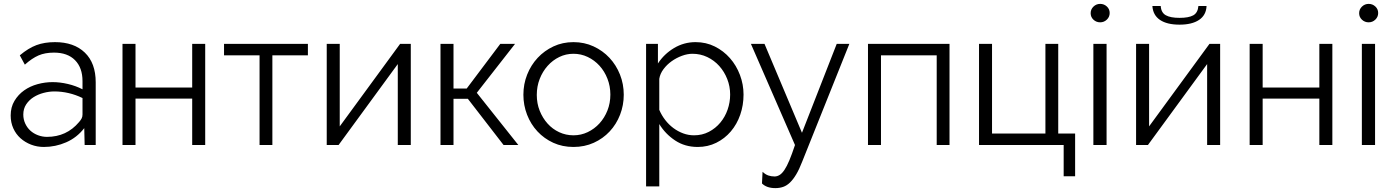

<svg xmlns="http://www.w3.org/2000/svg" viewBox="-20 -747 7179 989"><path d="M206 10Q171 10 140 -2Q109 -14 85.5 -35Q62 -56 48.5 -86Q35 -116 35 -152Q35 -195 54.5 -227.5Q74 -260 104.5 -281.5Q135 -303 173.5 -313.5Q212 -324 251 -324Q289 -324 329.5 -314.5Q370 -305 405 -287V-329Q405 -398 366.5 -437Q328 -476 258 -476Q212 -476 178.5 -461.5Q145 -447 108 -414L82 -462Q126 -499 167.5 -514.5Q209 -530 263 -530Q361 -530 417 -476Q473 -422 473 -323V0H416L414 -87Q376 -38 321 -14Q266 10 206 10ZM222 -42Q323 -42 387 -118Q395 -127 400 -136Q405 -145 405 -157V-242Q370 -259 333.5 -267.5Q297 -276 260 -276Q233 -276 204.5 -268.5Q176 -261 153 -246.5Q130 -232 115 -209.5Q100 -187 100 -157Q100 -132 110 -110.5Q120 -89 136.5 -74Q153 -59 175.5 -50.5Q198 -42 222 -42Z M678 -296H970V-521H1037V0H970V-239H678V0H611V-521H678Z M1383 0H1317V-462H1134V-521H1566V-462H1383Z M1730 -96 2041 -521H2096V0H2029V-417L1724 0H1663V-521H1730Z M2557 -521H2633L2436 -269L2650 0H2574L2390 -238H2316V0H2249V-521H2316V-291H2384Z M2934 10Q2877 10 2830 -11.5Q2783 -33 2748.5 -70Q2714 -107 2695 -156Q2676 -205 2676 -259Q2676 -314 2695.5 -363Q2715 -412 2749.5 -449Q2784 -486 2831 -508Q2878 -530 2934 -530Q2990 -530 3037.5 -508Q3085 -486 3119.5 -449Q3154 -412 3173.5 -363Q3193 -314 3193 -259Q3193 -205 3174 -156Q3155 -107 3120.5 -70Q3086 -33 3038.5 -11.5Q2991 10 2934 10ZM2745 -258Q2745 -214 2760 -176.5Q2775 -139 2800.5 -110.5Q2826 -82 2860.5 -66Q2895 -50 2934 -50Q2973 -50 3007.5 -66.5Q3042 -83 3068 -111.5Q3094 -140 3109 -178Q3124 -216 3124 -260Q3124 -303 3109 -341.5Q3094 -380 3068 -408.5Q3042 -437 3007.5 -453.5Q2973 -470 2934 -470Q2895 -470 2861 -453.5Q2827 -437 2801 -408Q2775 -379 2760 -340.5Q2745 -302 2745 -258Z M3574 10Q3508 10 3457.5 -23.5Q3407 -57 3376 -108V213H3308V-521H3369V-420Q3401 -469 3452 -499.5Q3503 -530 3563 -530Q3617 -530 3662 -507.5Q3707 -485 3740 -447.5Q3773 -410 3791.5 -361Q3810 -312 3810 -260Q3810 -205 3793 -156Q3776 -107 3744.5 -70Q3713 -33 3669.5 -11.5Q3626 10 3574 10ZM3555 -50Q3597 -50 3631.5 -68Q3666 -86 3690.5 -115.5Q3715 -145 3728 -182.5Q3741 -220 3741 -260Q3741 -302 3726 -340Q3711 -378 3685 -407Q3659 -436 3623.5 -453Q3588 -470 3547 -470Q3521 -470 3492.5 -459.5Q3464 -449 3439.5 -431.5Q3415 -414 3397.5 -390.5Q3380 -367 3376 -341V-181Q3388 -153 3406.5 -129Q3425 -105 3448.5 -87.5Q3472 -70 3499 -60Q3526 -50 3555 -50Z M3908 138Q3923 152 3938 157Q3953 162 3970 162Q3983 162 3995.5 154.5Q4008 147 4020.5 128.5Q4033 110 4046 79Q4059 48 4075 0L3848 -521H3918L4111 -63L4290 -521H4355L4112 86Q4097 125 4081.5 151Q4066 177 4049.5 193Q4033 209 4014.5 215.5Q3996 222 3974 222Q3929 222 3905 198Z M4871 0H4805V-462H4518V0H4451V-521H4871Z M5023 -521H5090V-59H5365V-521H5431V-59H5518V161H5459V0H5023Z M5612 0V-521H5680V0ZM5696 -680Q5696 -660 5681.5 -646Q5667 -632 5647 -632Q5627 -632 5612.5 -645.5Q5598 -659 5598 -679Q5598 -699 5612.5 -713Q5627 -727 5647 -727Q5667 -727 5681.5 -713.5Q5696 -700 5696 -680Z M6195 -716Q6193 -669 6156.5 -644.5Q6120 -620 6056 -620Q5991 -620 5955 -644.5Q5919 -669 5916 -716H5959Q5961 -682 5985 -668.5Q6009 -655 6056 -655Q6103 -655 6126.5 -668Q6150 -681 6153 -716ZM5899 -96 6210 -521H6265V0H6198V-417L5893 0H5832V-521H5899Z M6484 -296H6776V-521H6843V0H6776V-239H6484V0H6417V-521H6484Z M6995 0V-521H7063V0ZM7079 -680Q7079 -660 7064.5 -646Q7050 -632 7030 -632Q7010 -632 6995.5 -645.5Q6981 -659 6981 -679Q6981 -699 6995.5 -713Q7010 -727 7030 -727Q7050 -727 7064.5 -713.5Q7079 -700 7079 -680Z"/></svg>

Font: IngvarSans
Style: Regular
Weight: 400
Version: Version 1.000